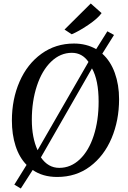

<svg xmlns="http://www.w3.org/2000/svg" viewBox="-20 -1003 730 1098"><path d="M661 -436Q661 -314 618 -212.5Q575 -111 495 -51Q415 9 307 9Q224 9 167 -31L99 75L62 53L132 -60Q90 -103 69 -168.5Q48 -234 48 -314Q48 -436 92 -536.5Q136 -637 217 -695.5Q298 -754 403 -754Q474 -754 530 -722L594 -824L632 -803L565 -696Q612 -654 636.5 -586Q661 -518 661 -436ZM391 -701Q325 -701 272.5 -650.5Q220 -600 191 -512Q162 -424 162 -318Q162 -216 195 -144L486 -649Q450 -701 391 -701ZM319 -43Q385 -43 436.5 -92Q488 -141 516 -227.5Q544 -314 544 -421Q544 -545 506 -612L214 -103Q255 -43 319 -43ZM499 -983 561 -928Q539 -897 484 -860Q429 -823 390 -807L349 -834Z"/></svg>

Font: Koeln Type Serif
Style: Italic
Weight: 400
Italic angle: -8°
Designer: Eben Sorkin
Foundry: Eben Sorkin
Version: Version 2.002